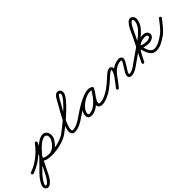

<svg xmlns="http://www.w3.org/2000/svg" viewBox="66 -1507 2758 2758"><g transform="rotate(-45 1444.5 -128.5)"><path d="M23.3 26.7C87.2 3 141.5 -24.2 197.3 -64.7C266.4 -114.7 326.8 -176.2 377.8 -244.4C384.8 -253.7 382.9 -266.9 373.6 -273.8C364.3 -280.8 351.1 -278.9 344.2 -269.6C295.7 -204.7 238.3 -146.3 172.7 -98.7C119.9 -60.4 69 -35 8.7 -12.7C-2.2 -8.7 -7.7 3.4 -3.7 14.3C0.3 25.2 12.4 30.7 23.3 26.7ZM342.3 -266.6C309.9 -203.7 279.1 -139.8 248.1 -76.2C207.8 6.5 164.9 88 125.1 170.9C115.3 191.3 56.2 289.4 26.7 271.9C-5.9 252.7 98.6 128.5 113.1 113.6C184.1 40.4 258.3 -28 324.1 -106.5C357.6 -146.5 464.2 -259.4 527 -237.2C527 -237.2 527 -237.2 527 -237.2C526.9 -237.2 526.9 -237.2 526.9 -237.2C563.7 -224.1 557.9 -162.9 542.8 -136.4C542.8 -136.4 542.8 -136.4 542.8 -136.4C542.8 -136.5 542.8 -136.5 542.8 -136.5C510.6 -80.5 451.9 -14 382 -14C382 -14 382.1 -14 382.3 -14C382.4 -14 382.5 -14 382.5 -14C346.2 -14.9 298 -16.9 271.6 -46.1C263.8 -54.7 250.5 -55.4 241.9 -47.6C233.3 -39.8 232.6 -26.5 240.4 -17.9C275.8 21.2 331.8 26.7 381.5 28C381.5 28 381.6 28 381.7 28C381.9 28 382 28 382 28C468.3 28 539 -45.6 579.2 -115.5C579.2 -115.5 579.2 -115.5 579.2 -115.6C579.2 -115.6 579.2 -115.6 579.2 -115.6C607.9 -165.8 604.3 -254.2 541.1 -276.8C541.1 -276.8 541.1 -276.8 541 -276.8C541 -276.8 541 -276.8 541 -276.8C454.4 -307.5 340.2 -191.1 291.9 -133.5C226.7 -55.7 153.3 11.9 82.9 84.4C46.6 121.8 -73 261.8 5.3 308.1C70.3 346.5 140.2 236.5 162.9 189.1C202.7 106.2 245.6 24.8 285.9 -57.8C316.7 -121.2 347.4 -184.7 379.7 -247.4C385 -257.7 380.9 -270.4 370.6 -275.7C360.3 -281 347.6 -276.9 342.3 -266.6ZM242 -47.6C233.3 -39.9 232.6 -26.6 240.4 -18C293.8 41.5 428.6 30.3 500.7 20.8C500.7 20.8 500.8 20.8 500.9 20.8C500.9 20.8 501 20.8 501 20.8C574.3 10.3 666 -17 727 -59.8C736.5 -66.4 738.9 -79.5 732.2 -89C725.6 -98.5 712.5 -100.9 703 -94.2C647.4 -55.3 561.8 -30.3 495 -20.8C495 -20.8 495.1 -20.8 495.1 -20.8C495.2 -20.8 495.3 -20.8 495.3 -20.8C440.6 -13.6 312.1 -0.9 271.6 -46C263.9 -54.7 250.6 -55.4 242 -47.6Z M727 -59.8C816.8 -122.6 1152.3 -390.4 1152.3 -499.1C1152.3 -535.2 1129.6 -564.2 1092 -564.2C1036.2 -564.2 1000.6 -470.8 974.8 -426.6C921 -334 804.3 -142 804.3 -38.6C804.3 -7 827.2 25 861 25C940.8 25 1008.8 -15.2 1072.1 -59.8C1081.6 -66.5 1083.8 -79.6 1077.2 -89.1C1070.5 -98.6 1057.4 -100.8 1047.9 -94.2C992.2 -54.9 931.4 -17 861 -17C851.2 -17 846.3 -30.8 846.3 -38.6C846.3 -130.6 962.5 -321.7 1011.2 -405.4C1026.7 -432.2 1068.4 -522.2 1092 -522.2C1106.1 -522.2 1110.3 -511.9 1110.3 -499.1C1110.3 -415.6 776.9 -146 703 -94.2C693.5 -87.5 691.1 -74.5 697.8 -65C704.5 -55.5 717.5 -53.1 727 -59.8Z M1042.8 -65C1049.4 -55.5 1062.5 -53.1 1072 -59.8C1146 -111.4 1336.1 -235.8 1427.6 -235.8C1442.6 -235.8 1458.4 -232.8 1470.8 -223.9C1481.6 -216.2 1493.1 -221.6 1499 -230.7C1504.8 -239.8 1505.1 -252.5 1493.5 -259.2C1471.2 -272.1 1452.7 -277.1 1426.3 -277.1C1313 -277.1 1135.1 -155.6 1135.1 -34.2C1135.1 9.6 1164 28.3 1204.7 28.3C1329.8 28.3 1450.3 -129 1504.4 -227.9C1511.1 -240.2 1505.3 -251.4 1496.1 -256.4C1486.9 -261.5 1474.3 -260.4 1467.6 -248.1C1433.3 -185.6 1351.3 -101.5 1351.3 -31.6C1351.3 8 1388.3 25.7 1423 25.7C1494.7 25.7 1579.8 -19.4 1637.1 -59.8C1646.6 -66.5 1648.8 -79.6 1642.2 -89.1C1635.5 -98.6 1622.4 -100.8 1612.9 -94.2C1563.1 -59 1485.4 -16.3 1423 -16.3C1413.5 -16.3 1393.3 -18.3 1393.3 -31.6C1393.3 -79.6 1477.3 -178.4 1504.4 -227.9C1511.1 -240.2 1505.3 -251.4 1496.1 -256.4C1486.9 -261.5 1474.3 -260.4 1467.6 -248.1C1422 -164.9 1311 -13.7 1204.7 -13.7C1186.9 -13.7 1177.1 -14.7 1177.1 -34.2C1177.1 -131.4 1337 -235.1 1426.3 -235.1C1445.5 -235.1 1456.7 -232 1472.5 -222.8C1484 -216.1 1495.1 -221.1 1500.6 -229.6C1506.1 -238.2 1506.1 -250.3 1495.2 -258.1C1475.6 -272.1 1451.5 -277.8 1427.6 -277.8C1318.7 -277.8 1134.8 -154.8 1048 -94.2C1038.5 -87.6 1036.1 -74.5 1042.8 -65Z M1607.7 -65C1614.3 -55.5 1627.4 -53.1 1637 -59.7C1681.4 -90.5 1721.7 -126.6 1762 -162.4C1780.7 -179.2 1835.3 -235.3 1861.7 -235.3C1866.1 -235.3 1866.1 -227.4 1866.1 -224.4C1866.1 -172.6 1759.9 -48.5 1724.4 -2.9C1717.3 6.3 1719 19.5 1728.1 26.6C1737.3 33.7 1750.5 32 1757.6 22.9C1801 -33 1908.1 -156.1 1908.1 -224.4C1908.1 -252 1891.8 -277.3 1861.7 -277.3C1818.1 -277.3 1764.5 -220.9 1734 -193.8C1695 -159.1 1656 -124 1613 -94.3C1603.5 -87.7 1601.1 -74.6 1607.7 -65ZM1757.4 23.1C1790.7 -18.7 1825.1 -60 1855.3 -104.1C1901.8 -172 1965.9 -234 2053.2 -234C2057.8 -234 2065.1 -233.4 2065.1 -227.5C2065.1 -186.5 1960.7 -73.8 1960.7 -18.6C1960.7 12.1 1982.1 30 2012 30C2080.6 30 2143.5 -21.8 2197.1 -59.9C2206.6 -66.6 2208.8 -79.7 2202.1 -89.1C2195.4 -98.6 2182.3 -100.8 2172.9 -94.1C2127.5 -62 2069.5 -12 2012 -12C2004.6 -12 2002.7 -11.6 2002.7 -18.6C2002.7 -60.7 2107 -172.8 2107 -227.5C2107 -257.9 2081.7 -276 2053.2 -276C1951.2 -276 1875.3 -207.8 1820.7 -127.9C1791.1 -84.6 1757.3 -44.1 1724.6 -3.1C1717.4 6 1718.8 19.2 1727.9 26.4C1737 33.6 1750.2 32.2 1757.4 23.1Z M2167.8 -65C2174.4 -55.5 2187.5 -53.1 2197 -59.8C2250.2 -96.9 2303.4 -134 2356.5 -171.1C2356.5 -171.1 2356.5 -171.1 2356.5 -171.1C2356.5 -171.2 2356.5 -171.2 2356.5 -171.2C2462.7 -245.5 2642 -354.5 2642 -503C2642 -536.2 2616.7 -573 2581 -573C2504.7 -573 2452.4 -420.2 2420.4 -356.4C2361.3 -238.8 2302.3 -121.1 2243.2 -3.4C2238 6.9 2242.2 19.6 2252.6 24.8C2262.9 30 2275.6 25.8 2280.8 15.4C2339.8 -102.2 2398.9 -219.9 2457.9 -337.6C2481.1 -383.8 2539.3 -531 2581 -531C2592.3 -531 2600 -512.3 2600 -503C2600 -374.5 2423.1 -269 2332.5 -205.6C2332.5 -205.6 2332.5 -205.6 2332.5 -205.6C2332.5 -205.6 2332.5 -205.6 2332.5 -205.6C2279.3 -168.5 2226.1 -131.3 2173 -94.2C2163.5 -87.6 2161.1 -74.5 2167.8 -65ZM2252.5 24.7C2262.8 30 2275.4 25.9 2280.7 15.5C2341.4 -103.6 2385.7 -232 2542 -232C2559.9 -232 2587 -225 2587 -203C2587 -177.3 2539.1 -166 2520 -166C2489 -166 2421.4 -173.5 2399.7 -197.9C2392.5 -206.1 2381.9 -206.4 2374 -202C2366.1 -197.6 2360.8 -188.6 2363.9 -178C2388.3 -95.5 2409.5 28 2519 28C2601.2 28 2665.6 -14.6 2730 -59.8C2739.5 -66.4 2741.9 -79.5 2735.2 -89C2728.6 -98.5 2715.5 -100.9 2706 -94.2C2649.1 -54.4 2591.6 -14 2519 -14C2438.4 -14 2422.2 -128.8 2404.1 -190C2401 -200.5 2388.4 -199.6 2378.4 -194.1C2368.4 -188.5 2361 -178.3 2368.3 -170.1C2399.4 -134.9 2475.2 -124 2520 -124C2564.7 -124 2629 -150.1 2629 -203C2629 -250.3 2584.2 -274 2542 -274C2365.1 -274 2312.2 -138.8 2243.3 -3.5C2238 6.8 2242.1 19.4 2252.5 24.7Z M2730.2 -58.5C2801.4 -109.2 2852.5 -182.9 2905.6 -251.1C2912.7 -260.3 2911 -273.5 2901.9 -280.6C2892.7 -287.7 2879.5 -286 2872.4 -276.9C2822 -212.1 2773.5 -140.8 2705.8 -92.8C2696.4 -86.1 2694.2 -73 2700.9 -63.5C2707.6 -54 2720.7 -51.8 2730.2 -58.5Z"/></g></svg>

Font: FRB American Cursive Guidelines Arrows Medium
Style: Italic
Weight: 500
Italic angle: -25°
Version: Version 2.0;Modular Font Editor K font №1